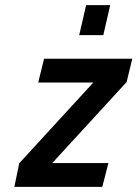

<svg xmlns="http://www.w3.org/2000/svg" viewBox="-20 -729 536 749"><path d="M55 -92 344 -407H129L152 -500H496L474 -409L184 -93H403L379 0H36ZM316 -709H410L383 -592H289Z"/></svg>

Font: Cairo SemiBold
Style: Italic
Weight: 600
Italic angle: -13°
Designer: Mohamed Gaber, Accademia di Belle Arti di Urbino and others
Foundry: Kief Type Foundry, Accademia di Belle Arti di Urbino and others
Version: Version 3.011